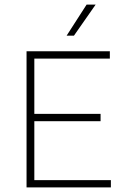

<svg xmlns="http://www.w3.org/2000/svg" viewBox="-20 -819 540 839"><path d="M96 0V-595H460V-563H130V-32H464.5V0ZM120 -289.5V-321.5H419.5V-289.5ZM271 -663 358.5 -799H398L303 -663Z"/></svg>

Font: Encode Sans SC Condensed Thin Thin
Style: Regular
Weight: 250
Version: Version 3.002